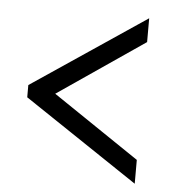

<svg xmlns="http://www.w3.org/2000/svg" viewBox="-43 -647 510 578"><g transform="rotate(5 212.5 -358.0)"><path d="M385 -108 40 -339V-376L385 -608V-536L123 -357L385 -180Z"/></g></svg>

Font: Noto Serif Tamil ExtraCondensed SemiBold
Style: Regular
Weight: 600
Width: 2
Designer: Indian Type Foundry, Tom Grace, and the Monotype Design Team
Foundry: Monotype Imaging Inc.
Version: Version 2.004; ttfautohint (v1.8.4.7-5d5b)